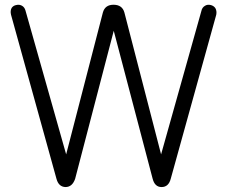

<svg xmlns="http://www.w3.org/2000/svg" viewBox="-20 -754 935 792"><path d="M25.4 -693.4 212.9 -16.6Q221.7 16.6 250 17.6Q278.3 17.6 290 -16.6L449.2 -627L609.4 -17.6Q618.2 17.6 646.5 17.6Q675.8 17.6 684.6 -17.6L872.1 -693.4Q875 -709 868.2 -720.7Q861.3 -730.5 848.6 -733.4Q835.9 -736.3 826.2 -730.5Q813.5 -723.6 810.5 -708L644.5 -117.2L493.2 -702.1Q484.4 -734.4 448.2 -734.4Q413.1 -734.4 404.3 -702.1L252.9 -117.2L85 -710.9Q81.1 -724.6 70.3 -730.5Q59.6 -736.3 47.9 -733.4Q35.2 -731.4 28.3 -721.7Q21.5 -710 25.4 -693.4Z"/></svg>

Font: Gulim
Style: Regular
Weight: 400
Version: Version 2.21